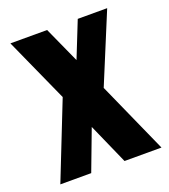

<svg xmlns="http://www.w3.org/2000/svg" viewBox="-111 -660 654 742"><g transform="rotate(-20 215.5 -289.0)"><path d="M11 0 135 -314 16 -578H167L234 -430L293 -578H414L296 -293L427 0H275L201 -167L138 0Z"/></g></svg>

Font: Oswald SemiBold
Style: Regular
Weight: 600
Designer: Vernon Adams
Foundry: Vernon Adams
Version: Version 4.103;gftools[0.9.33.dev8+g029e19f]